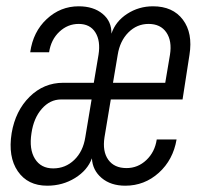

<svg xmlns="http://www.w3.org/2000/svg" viewBox="-20 -580 640 610"><path d="M130 10Q68 10 36.5 -36Q5 -82 17 -157Q29 -228 74 -272.5Q119 -317 181 -317H278L293 -406Q300 -450 283 -477Q266 -504 230 -504Q195 -504 168.5 -479Q142 -454 136 -414H76Q85 -479 128.5 -519.5Q172 -560 230 -560Q277 -560 306 -536Q335 -512 334 -473Q347 -512 384 -536Q421 -560 466 -560Q529 -560 561 -517.5Q593 -475 582 -406L560 -264H332L312 -144Q305 -99 324 -72.5Q343 -46 382 -46Q418 -46 445 -71.5Q472 -97 478 -137H541Q530 -72 484.5 -31Q439 10 378 10Q332 10 303 -14.5Q274 -39 272 -77Q258 -39 218.5 -14.5Q179 10 130 10ZM339 -317H505L520 -406Q527 -450 508.5 -477Q490 -504 452 -504Q415 -504 388 -477Q361 -450 354 -406ZM149 -45Q188 -45 216 -72Q244 -99 251 -144L271 -264H174Q139 -264 113 -234.5Q87 -205 80 -157Q72 -106 91 -75.5Q110 -45 149 -45Z"/></svg>

Font: JetBrains Mono NL ExtraLight
Style: Italic
Weight: 200
Italic angle: -9°
Monospace: yes
Designer: Philipp Nurullin, Konstantin Bulenkov
Foundry: JetBrains
Version: Version 2.305; ttfautohint (v1.8.4.7-5d5b)